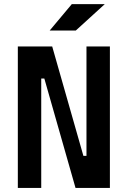

<svg xmlns="http://www.w3.org/2000/svg" viewBox="-20 -921 626 941"><path d="M350.1 0H518.6V-693.4H403.8V-157.2H388.7L235.8 -693.4H67.4V0H182.1V-536.1H197.3ZM223.6 -771.5H351.6L493.7 -900.9H332Z"/></svg>

Font: Cascadia Mono SemiBold
Style: Regular
Weight: 600
Monospace: yes
Designer: Aaron Bell
Foundry: Saja Typeworks
Version: Version 2404.023